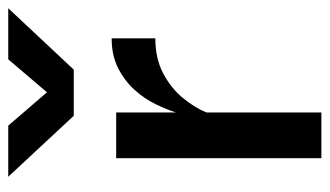

<svg xmlns="http://www.w3.org/2000/svg" viewBox="-187 -613 800 466"><g transform="rotate(-90 213.0 -380.0)"><path d="M62 -498H173V-353Q180 -375 193 -402Q206 -429 227.5 -453Q249 -477 280 -493Q311 -509 353 -509V-403Q304 -403 268 -384Q232 -365 208.5 -336.5Q185 -308 173 -279V0H62ZM426 -760 277 -601H165L17 -760H141L222 -666L302 -760Z"/></g></svg>

Font: Syne SemiBold
Style: Regular
Weight: 600
Designer: Lucas Descroix
Foundry: Bonjour Monde
Version: Version 2.200; ttfautohint (v1.8.4)